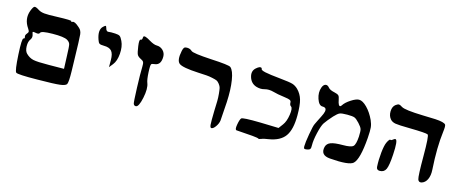

<svg xmlns="http://www.w3.org/2000/svg" viewBox="-36 -1210 3463 1447"><g transform="rotate(15 1695.0 -486.5)"><path d="M432 -461Q430 -534 425.5 -550.5Q421 -567 401 -579Q374 -595 285 -594Q196 -593 191 -576Q186 -562 159 -568Q140 -572 137 -569.5Q134 -567 140 -551Q148 -529 135 -510Q119 -490 120 -453Q121 -416 138 -399Q164 -373 195.5 -366Q227 -359 317 -360L436 -361ZM263 -231Q109 -229 96 -240Q83 -250 76 -376Q69 -502 82 -503Q87 -503 89 -507.5Q91 -512 89 -517Q84 -530 98 -546Q107 -556 106.5 -563Q106 -570 96 -585Q52 -649 77 -717Q90 -751 100 -755Q110 -759 139 -740Q156 -729 184.5 -726Q213 -723 284 -726Q401 -730 396 -722Q394 -718 398 -718Q401 -717 407 -720Q422 -727 456 -697Q459 -694 464 -690Q483 -674 486.5 -644.5Q490 -615 494 -437Q495 -388 496 -359Q498 -275 489 -257Q481 -243 438 -237.5Q395 -232 263 -231Z M760 -516Q760 -565 742 -586Q724 -607 681 -607Q655 -607 646 -613Q637 -619 630 -641Q605 -713 638 -743Q652 -756 656 -755.5Q660 -755 665 -738Q667 -728 673 -722Q679 -716 685 -717Q706 -720 740 -718Q766 -717 776.5 -709.5Q787 -702 799 -676Q818 -636 813.5 -579Q809 -522 784 -491L760 -461Z M1012 -243Q1008 -254 1004 -365.5Q1000 -477 1002 -529Q1003 -555 998 -565Q993 -575 977 -582Q954 -593 946.5 -607Q939 -621 932 -672Q925 -723 937 -723Q949 -723 949 -740Q949 -762 973 -751Q985 -747 1006 -734Q1043 -712 1065 -712Q1094 -712 1114.5 -692Q1135 -672 1135 -643Q1135 -580 1091 -573Q1066 -570 1062 -565Q1055 -559 1058 -501Q1061 -443 1070 -421Q1086 -381 1070 -305Q1054 -229 1031 -229Q1017 -229 1012 -243Z M1612 -349Q1614 -399 1614.5 -425.5Q1615 -452 1612 -482.5Q1609 -513 1606 -526Q1603 -539 1591 -554.5Q1579 -570 1568.5 -574.5Q1558 -579 1532.5 -584.5Q1507 -590 1485 -591.5Q1463 -593 1421 -595Q1297 -601 1269.5 -622.5Q1242 -644 1258 -721Q1262 -741 1268.5 -748Q1275 -755 1290 -755Q1315 -755 1330 -740Q1345 -726 1487 -718Q1629 -711 1643 -699Q1668 -678 1679.5 -606.5Q1691 -535 1686 -437Q1678 -302 1676 -289Q1672 -264 1655 -240.5Q1638 -217 1624 -217Q1614 -217 1612 -241Q1610 -265 1612 -349Z M1985 -233Q1978 -240 1812 -250Q1798 -251 1805 -292Q1812 -333 1822 -345Q1830 -356 1972 -353L2113 -349L2139 -384Q2161 -413 2169 -466.5Q2177 -520 2162 -530Q2150 -537 2150 -558Q2150 -570 2139.5 -575.5Q2129 -581 2098 -585Q2037 -593 2007 -602Q1968 -613 1936 -604Q1905 -595 1870 -606Q1828 -620 1814 -665Q1800 -710 1830 -737Q1858 -762 1871 -754Q1875 -752 1875 -746Q1875 -736 1908.5 -728.5Q1942 -721 2032 -712Q2103 -705 2126.5 -698Q2150 -691 2171 -671Q2202 -640 2214 -598Q2226 -556 2226 -477Q2226 -367 2188.5 -314.5Q2151 -262 2062 -248Q2024 -243 2007 -235Q1990 -228 1985 -233Z M2547 -227Q2469 -233 2485 -301Q2492 -328 2521 -339Q2550 -350 2615 -350Q2678 -350 2694.5 -365.5Q2711 -381 2715 -443Q2717 -485 2712.5 -500.5Q2708 -516 2684 -542Q2660 -568 2645 -574Q2630 -580 2588 -580Q2545 -580 2529.5 -573.5Q2514 -567 2488 -539Q2451 -498 2432 -470Q2417 -447 2403 -386.5Q2389 -326 2390 -288Q2391 -267 2385.5 -259Q2380 -251 2363 -248Q2346 -245 2341 -248.5Q2336 -252 2336 -266Q2336 -294 2348 -363Q2360 -432 2368 -447Q2369 -450 2381.5 -475Q2394 -500 2402 -516Q2416 -543 2419 -559Q2422 -575 2415.5 -583Q2409 -591 2391 -591Q2363 -591 2347 -638.5Q2331 -686 2346 -727Q2355 -751 2371 -755Q2387 -759 2402 -740Q2414 -725 2452 -717Q2475 -712 2483.5 -704Q2492 -696 2496 -672Q2505 -624 2520 -628Q2525 -630 2530 -638Q2546 -663 2584 -687.5Q2622 -712 2645 -712Q2673 -712 2708 -676.5Q2743 -641 2768 -587Q2781 -558 2783.5 -532.5Q2786 -507 2782 -450Q2769 -281 2729 -244Q2697 -215 2547 -227Z M2945 -755Q2935 -755 2920 -744Q2897 -727 2896 -689.5Q2895 -652 2917 -628Q2931 -613 2956.5 -608.5Q2982 -604 3068 -603Q3197 -601 3211 -593Q3223 -586 3223 -427Q3223 -271 3231 -247Q3238 -226 3260 -231Q3288 -239 3302.5 -269.5Q3317 -300 3314 -345Q3303 -518 3319 -642Q3325 -688 3319 -698Q3308 -715 3237 -719Q3216 -720 3141 -722Q2997 -726 2971 -743Q2953 -755 2945 -755ZM2987 -496Q2980 -497 2969 -488Q2955 -476 2949 -482Q2948 -483 2944 -479.5Q2940 -476 2935 -468.5Q2930 -461 2926 -451Q2915 -427 2909 -370.5Q2903 -314 2906 -259Q2907 -234 2933 -234Q2967 -234 2980.5 -263.5Q2994 -293 2999 -379Q3006 -493 2987 -496Z"/></g></svg>

Font: Daniel
Style: Regular
Weight: 400
Version: Version 1.1